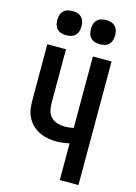

<svg xmlns="http://www.w3.org/2000/svg" viewBox="-140 -1030 780 1103"><g transform="rotate(15 250.0 -478.5)"><path d="M330 0V-218Q310 -214 290.5 -211.5Q271 -209 251 -209Q224 -209 197.5 -214.5Q171 -220 147 -232.5Q123 -245 104.5 -264.5Q86 -284 75 -309Q64 -334 61.5 -360.5Q59 -387 59 -414V-735H170V-414Q170 -392 175.5 -370Q181 -348 196.5 -332.5Q212 -317 234 -310.5Q256 -304 278 -304Q291 -304 304 -305.5Q317 -307 330 -310V-735H441V0ZM350 -813Q335 -813 321 -817Q307 -821 296.5 -831.5Q286 -842 282 -856Q278 -870 278 -885Q278 -900 282 -914Q286 -928 296.5 -938.5Q307 -949 321 -953Q335 -957 350 -957Q365 -957 379 -953Q393 -949 403.5 -938.5Q414 -928 418 -914Q422 -900 422 -885Q422 -870 418 -856Q414 -842 403.5 -831.5Q393 -821 379 -817Q365 -813 350 -813ZM150 -813Q135 -813 121 -817Q107 -821 96.5 -831.5Q86 -842 82 -856Q78 -870 78 -885Q78 -900 82 -914Q86 -928 96.5 -938.5Q107 -949 121 -953Q135 -957 150 -957Q165 -957 179 -953Q193 -949 203.5 -938.5Q214 -928 218 -914Q222 -900 222 -885Q222 -870 218 -856Q214 -842 203.5 -831.5Q193 -821 179 -817Q165 -813 150 -813Z"/></g></svg>

Font: Zed Mono
Style: Bold
Weight: 700
Monospace: yes
Designer: Belleve Invis
Foundry: Belleve Invis
Version: Version 1.0.0; ttfautohint (v1.8.4)